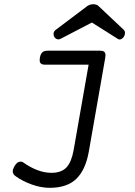

<svg xmlns="http://www.w3.org/2000/svg" viewBox="-20 -692 640 912"><path d="M481 -429.7Q481 -422.4 480 -418L401.9 27.8Q386.7 114.3 342.8 157.2Q298.8 200.2 216.3 200.2Q175.8 200.2 132.1 184.8Q88.4 169.4 54.2 145Q40.5 135.3 40.5 122.1Q40.5 111.8 48.8 97.2Q61.5 75.7 77.1 75.7Q85.9 75.7 93.3 81.5Q123.5 103 157.5 116Q191.4 128.9 224.1 128.9Q272 128.9 295.9 103Q319.8 77.1 329.6 21.5L400.9 -384.8H194.3Q180.7 -384.8 174.6 -389.9Q168.5 -395 168.5 -406.7Q168.5 -409.2 169.4 -418Q172.9 -436 181.2 -443.6Q189.5 -451.2 206.1 -451.2H455.1Q468.8 -451.2 474.9 -446.3Q481 -441.4 481 -429.7ZM448.2 -663.1 568.4 -549.8Q573.7 -544.4 573.7 -535.6Q573.7 -525.9 568.4 -517.6Q564.5 -511.7 559.1 -508.1Q553.7 -504.4 548.3 -504.4Q543.9 -504.4 539.6 -507.3L416.5 -585L267.1 -507.3Q261.2 -504.9 257.3 -504.9Q251 -504.9 245.6 -508.5Q240.2 -512.2 237.3 -518.1Q234.4 -523.9 234.4 -530.8Q234.4 -542 244.1 -549.8L394.5 -663.1Q407.2 -671.9 422.9 -671.9Q439 -671.9 448.2 -663.1Z"/></svg>

Font: Courier Prime
Style: Italic
Weight: 400
Italic angle: -10°
Designer: Alan Dague-Greene
Foundry: Quote-Unquote Apps
Version: Version 3.018